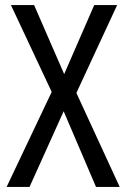

<svg xmlns="http://www.w3.org/2000/svg" viewBox="-20 -734 496 754"><path d="M450 0H357L230 -297L96 0H6L183 -373L23 -714H114L232 -443L350 -714H440L280 -369Z"/></svg>

Font: Noto Sans Devanagari Condensed
Style: Regular
Weight: 400
Width: 3
Designer: Jelle Bosma - Monotype Design Team
Foundry: Monotype Imaging Inc.
Version: Version 2.004; ttfautohint (v1.8.4.7-5d5b)